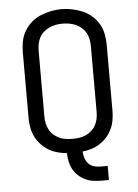

<svg xmlns="http://www.w3.org/2000/svg" viewBox="-60 -792 720 1003"><g transform="rotate(-5 300.0 -290.5)"><path d="M429 165Q407 165 385.5 161.5Q364 158 344.5 148.5Q325 139 309 124Q293 109 283 90Q273 71 268.5 49.5Q264 28 264 6Q239 4 214 -3Q189 -10 167.5 -23Q146 -36 128.5 -55Q111 -74 100 -96.5Q89 -119 84.5 -144.5Q80 -170 80 -195V-540Q80 -568 85.5 -596.5Q91 -625 105.5 -649.5Q120 -674 141.5 -693Q163 -712 189 -723Q215 -734 243.5 -740Q272 -746 300 -746Q328 -746 356.5 -740Q385 -734 411 -723Q437 -712 458.5 -693Q480 -674 494.5 -649.5Q509 -625 514.5 -596.5Q520 -568 520 -540V-195Q520 -171 516 -146.5Q512 -122 501.5 -99.5Q491 -77 475 -58.5Q459 -40 438.5 -26.5Q418 -13 394.5 -5.5Q371 2 346 5Q347 22 352 38.5Q357 55 368 67.5Q379 80 395.5 85.5Q412 91 429 91H470V165ZM300 -66Q318 -66 336 -68.5Q354 -71 370 -78.5Q386 -86 399.5 -98Q413 -110 421.5 -126Q430 -142 433.5 -159.5Q437 -177 437 -195V-540Q437 -558 433.5 -576Q430 -594 421.5 -609.5Q413 -625 399 -637.5Q385 -650 368.5 -657Q352 -664 334 -667Q316 -670 298 -670Q280 -670 262.5 -666.5Q245 -663 229 -655.5Q213 -648 199.5 -636Q186 -624 178 -608.5Q170 -593 166.5 -575.5Q163 -558 163 -540V-195Q163 -177 166.5 -159.5Q170 -142 178.5 -126Q187 -110 200.5 -98Q214 -86 230 -78.5Q246 -71 264 -68.5Q282 -66 300 -66Z"/></g></svg>

Font: Iosevka Custom Extended
Style: Regular
Weight: 400
Width: 7
Monospace: yes
Designer: Belleve Invis
Foundry: Belleve Invis
Version: Version 11.2.4; ttfautohint (v1.8.4)